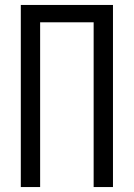

<svg xmlns="http://www.w3.org/2000/svg" viewBox="-20 -755 540 775"><path d="M64 0V-735H436V0H358V-665H142V0Z"/></svg>

Font: Iosevka srxl
Style: Regular
Weight: 400
Monospace: yes
Designer: Belleve Invis
Foundry: Belleve Invis
Version: Version 33.0.1; ttfautohint (v1.8.3)